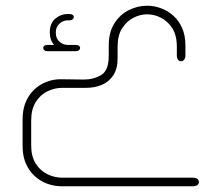

<svg xmlns="http://www.w3.org/2000/svg" viewBox="-20 -651 744 671"><path d="M628 -492V-458Q628 -448 623.5 -442.5Q619 -437 613 -437Q606 -437 602 -442.5Q598 -448 598 -458V-488Q598 -528 582 -552.5Q566 -577 542.5 -589Q519 -601 494 -601Q470 -601 446.5 -589Q423 -577 407 -552.5Q391 -528 391 -488V-448Q391 -411 376 -388Q361 -365 336 -354.5Q311 -344 281 -344H197Q171 -344 146 -332Q121 -320 105 -294.5Q89 -269 89 -230V-143Q89 -104 105 -79Q121 -54 146 -42Q171 -30 197 -30H654Q664 -30 669.5 -26Q675 -22 675 -15Q675 -8 669.5 -4Q664 0 654 0H197Q159 0 127.5 -17Q96 -34 77.5 -65.5Q59 -97 59 -141V-234Q59 -278 77.5 -309.5Q96 -341 127.5 -358Q159 -375 197 -374L273 -373Q308 -373 334 -389Q360 -405 360 -456V-492Q360 -538 379.5 -569Q399 -600 430 -615.5Q461 -631 494 -631Q519 -631 543 -622Q567 -613 586 -596Q605 -579 616.5 -553Q628 -527 628 -492ZM169 -494Q154 -511 154 -538Q154 -570 173.5 -586Q193 -602 215 -602H222Q230 -602 234 -599Q238 -596 238 -591Q238 -587 234 -583.5Q230 -580 222 -580H217Q201 -580 188 -568.5Q175 -557 175 -537Q175 -517 187.5 -505.5Q200 -494 217 -494H244Q252 -494 256 -491Q260 -488 260 -483Q260 -479 256 -475.5Q252 -472 244 -472H146Q139 -472 135 -475.5Q131 -479 131 -483Q131 -488 135 -491Q139 -494 146 -494Z"/></svg>

Font: Beiruti ExtraLight
Style: Regular
Weight: 250
Designer: Arlette Boutros
Foundry: Boutros
Version: Version 1.41